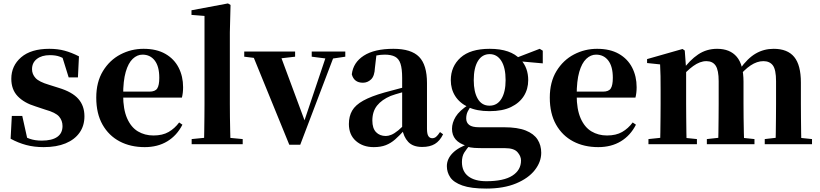

<svg xmlns="http://www.w3.org/2000/svg" viewBox="-20 -842 4788 1121"><path d="M235 17Q179 17 132.5 4.5Q86 -8 42 -32L49 -165H110L142 -21L91 -28V-64Q124 -42 154 -31.5Q184 -21 224 -21Q283 -21 314 -42.5Q345 -64 345 -106Q345 -138 325 -161.5Q305 -185 244 -202L187 -221Q121 -241 83.5 -280Q46 -319 46 -382Q46 -458 103.5 -507.5Q161 -557 268 -557Q317 -557 357.5 -546Q398 -535 441 -513L435 -390H381L338 -528L383 -512V-482Q353 -502 329.5 -511Q306 -520 271 -520Q224 -520 195.5 -498Q167 -476 167 -438Q167 -409 187.5 -386.5Q208 -364 266 -347L323 -329Q402 -305 437.5 -264.5Q473 -224 473 -163Q473 -108 444.5 -67.5Q416 -27 363 -5Q310 17 235 17Z M825 17Q742 17 678.5 -16.5Q615 -50 578.5 -114.5Q542 -179 542 -272Q542 -363 581 -427Q620 -491 683 -524Q746 -557 818 -557Q894 -557 945.5 -527.5Q997 -498 1023 -447Q1049 -396 1049 -333Q1049 -299 1042 -272H606V-307H852Q886 -307 898 -325.5Q910 -344 910 -388Q910 -454 883.5 -488.5Q857 -523 812 -523Q781 -523 755 -498.5Q729 -474 714 -422Q699 -370 699 -286Q699 -204 722 -151.5Q745 -99 785 -75Q825 -51 876 -51Q929 -51 964.5 -71.5Q1000 -92 1026 -127L1045 -114Q1013 -51 957 -17Q901 17 825 17Z M1099 0V-30L1210 -41H1281L1397 -30V0ZM1171 0Q1172 -36 1172.5 -76.5Q1173 -117 1173.5 -158Q1174 -199 1174 -236V-749L1098 -755V-782L1311 -822L1326 -813L1322 -653V-236Q1322 -199 1322.5 -158Q1323 -117 1324 -76.5Q1325 -36 1326 0Z M1669 3 1447 -541H1609L1769 -110H1747L1753 -125L1893 -541H1940L1733 3ZM1406 -511V-541H1703V-511L1599 -499H1504ZM1800 -511V-541H1996V-511L1915 -499H1894Z M2162 17Q2099 17 2058 -19Q2017 -55 2017 -118Q2017 -163 2036 -196Q2055 -229 2101 -254.5Q2147 -280 2225 -302Q2264 -313 2314.5 -326Q2365 -339 2405 -349V-323Q2365 -313 2325 -302Q2285 -291 2261 -282Q2209 -260 2181.5 -225.5Q2154 -191 2154 -138Q2154 -93 2175.5 -70.5Q2197 -48 2233 -48Q2247 -48 2264.5 -55Q2282 -62 2305.5 -81Q2329 -100 2361 -136L2378 -81H2340Q2312 -50 2287 -28Q2262 -6 2232.5 5.5Q2203 17 2162 17ZM2445 16Q2391 16 2363.5 -13.5Q2336 -43 2328 -92V-95V-387Q2328 -440 2318.5 -469.5Q2309 -499 2286.5 -511Q2264 -523 2226 -523Q2201 -523 2174.5 -517.5Q2148 -512 2111 -498L2178 -523L2169 -446Q2167 -398 2146.5 -378.5Q2126 -359 2099 -359Q2047 -359 2034 -408Q2042 -477 2104 -517Q2166 -557 2277 -557Q2381 -557 2427 -510Q2473 -463 2473 -357V-91Q2473 -60 2481 -47.5Q2489 -35 2504 -35Q2516 -35 2526 -43Q2536 -51 2549 -71L2567 -58Q2548 -19 2519 -1.5Q2490 16 2445 16Z M2819 259Q2730 259 2679.5 241Q2629 223 2609 193.5Q2589 164 2589 128Q2589 86 2623 51.5Q2657 17 2726 -6L2729 0Q2704 27 2690.5 49Q2677 71 2677 104Q2677 159 2714.5 187.5Q2752 216 2819 216Q2921 216 2971.5 183.5Q3022 151 3022 95Q3022 70 3001.5 46.5Q2981 23 2929 23H2816Q2774 23 2749.5 21.5Q2725 20 2703 13V9Q2619 -16 2619 -90Q2619 -125 2640.5 -160.5Q2662 -196 2718 -232V-241L2737 -232Q2719 -208 2710.5 -190.5Q2702 -173 2702 -150Q2702 -126 2719.5 -112.5Q2737 -99 2777 -99H2923Q3002 -99 3049.5 -80Q3097 -61 3118.5 -27.5Q3140 6 3140 50Q3140 103 3102.5 151Q3065 199 2993 229Q2921 259 2819 259ZM2838 -193Q2763 -193 2713 -217Q2663 -241 2637.5 -281.5Q2612 -322 2612 -374Q2612 -454 2669 -505.5Q2726 -557 2839 -557Q2901 -557 2945.5 -541.5Q2990 -526 3016 -497L3021 -493Q3064 -446 3064 -374Q3064 -322 3038.5 -281.5Q3013 -241 2963.5 -217Q2914 -193 2838 -193ZM2838 -225Q2883 -225 2907.5 -265Q2932 -305 2932 -374Q2932 -447 2907 -486.5Q2882 -526 2839 -526Q2795 -526 2770.5 -486Q2746 -446 2746 -374Q2746 -305 2769.5 -265Q2793 -225 2838 -225ZM2982 -487V-502H2988L3131 -557L3149 -546V-472Z M3473 17Q3390 17 3326.5 -16.5Q3263 -50 3226.5 -114.5Q3190 -179 3190 -272Q3190 -363 3229 -427Q3268 -491 3331 -524Q3394 -557 3466 -557Q3542 -557 3593.5 -527.5Q3645 -498 3671 -447Q3697 -396 3697 -333Q3697 -299 3690 -272H3254V-307H3500Q3534 -307 3546 -325.5Q3558 -344 3558 -388Q3558 -454 3531.5 -488.5Q3505 -523 3460 -523Q3429 -523 3403 -498.5Q3377 -474 3362 -422Q3347 -370 3347 -286Q3347 -204 3370 -151.5Q3393 -99 3433 -75Q3473 -51 3524 -51Q3577 -51 3612.5 -71.5Q3648 -92 3674 -127L3693 -114Q3661 -51 3605 -17Q3549 17 3473 17Z M3766 0V-30L3871 -41H3942L4049 -30V0ZM3834 0Q3835 -26 3835.5 -68Q3836 -110 3836.5 -156Q3837 -202 3837 -236V-317Q3837 -366 3836.5 -397.5Q3836 -429 3834 -466L3758 -474V-497L3965 -556L3978 -547L3986 -438V-435V-236Q3986 -202 3986.5 -156Q3987 -110 3987.5 -68Q3988 -26 3989 0ZM4107 0V-30L4208 -41H4280L4385 -30V0ZM4172 0Q4174 -26 4174.5 -67.5Q4175 -109 4175.5 -155Q4176 -201 4176 -236V-368Q4176 -432 4158.5 -458.5Q4141 -485 4104 -485Q4067 -485 4027.5 -456.5Q3988 -428 3951 -382L3947 -431H3964Q4007 -491 4056 -524Q4105 -557 4167 -557Q4242 -557 4281.5 -510.5Q4321 -464 4321 -365V-236Q4321 -201 4321.5 -155Q4322 -109 4323 -67.5Q4324 -26 4325 0ZM4445 0V-30L4541 -41H4615L4721 -30V0ZM4508 0Q4509 -26 4509.5 -67.5Q4510 -109 4510.5 -155Q4511 -201 4511 -236V-368Q4511 -435 4492.5 -460Q4474 -485 4437 -485Q4400 -485 4362.5 -460Q4325 -435 4284 -384L4278 -439H4300Q4345 -502 4392.5 -529.5Q4440 -557 4497 -557Q4578 -557 4617 -509.5Q4656 -462 4656 -360V-236Q4656 -201 4656.5 -155Q4657 -109 4657.5 -67.5Q4658 -26 4659 0Z"/></svg>

Font: Noto Serif JP ExtraBold
Style: Regular
Weight: 800
Designer: Ryoko NISHIZUKA 西塚涼子 (kana & ideographs); Frank Grießhammer (Latin, Greek & Cyrillic); Wenlong ZHANG 张文龙 (bopomofo); San
Foundry: Adobe
Version: Version 2.003-H1;hotconv 1.1.1;makeotfexe 2.6.0